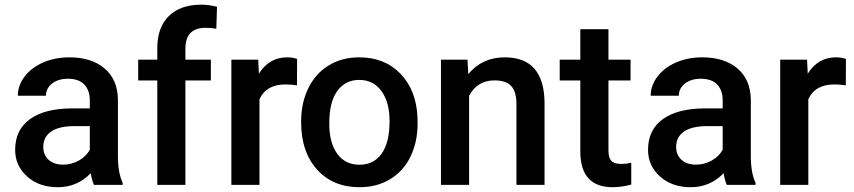

<svg xmlns="http://www.w3.org/2000/svg" viewBox="-20 -780 3602 810"><path d="M376.5 0Q368.7 -15.1 362.8 -49.3Q306.2 9.8 224.1 9.8Q144.5 9.8 94.2 -35.6Q43.9 -81.1 43.9 -147.9Q43.9 -232.4 106.7 -277.6Q169.4 -322.8 286.1 -322.8H358.9V-357.4Q358.9 -398.4 335.9 -423.1Q313 -447.8 266.1 -447.8Q225.6 -447.8 199.7 -427.5Q173.8 -407.2 173.8 -376H55.2Q55.2 -419.4 84 -457.3Q112.8 -495.1 162.4 -516.6Q211.9 -538.1 272.9 -538.1Q365.7 -538.1 420.9 -491.5Q476.1 -444.8 477.5 -360.4V-122.1Q477.5 -50.8 497.6 -8.3V0ZM246.1 -85.4Q281.2 -85.4 312.3 -102.5Q343.3 -119.6 358.9 -148.4V-248H294.9Q229 -248 195.8 -225.1Q162.6 -202.1 162.6 -160.2Q162.6 -126 185.3 -105.7Q208 -85.4 246.1 -85.4Z M643.6 0V-440.4H563V-528.3H643.6V-576.7Q643.6 -664.6 692.4 -712.4Q741.2 -760.3 829.1 -760.3Q860.4 -760.3 895.5 -751.5L892.6 -658.7Q873 -662.6 847.2 -662.6Q762.2 -662.6 762.2 -575.2V-528.3H869.6V-440.4H762.2V0Z M1232.9 -419.9Q1209.5 -423.8 1184.6 -423.8Q1103 -423.8 1074.7 -361.3V0H956.1V-528.3H1069.3L1072.3 -469.2Q1115.2 -538.1 1191.4 -538.1Q1216.8 -538.1 1233.4 -531.2Z M1250.5 -269Q1250.5 -346.7 1281.2 -408.9Q1312 -471.2 1367.7 -504.6Q1423.3 -538.1 1495.6 -538.1Q1602.5 -538.1 1669.2 -469.2Q1735.8 -400.4 1741.2 -286.6L1741.7 -258.8Q1741.7 -180.7 1711.7 -119.1Q1681.6 -57.6 1625.7 -23.9Q1569.8 9.8 1496.6 9.8Q1384.8 9.8 1317.6 -64.7Q1250.5 -139.2 1250.5 -263.2ZM1369.1 -258.8Q1369.1 -177.2 1402.8 -131.1Q1436.5 -85 1496.6 -85Q1556.6 -85 1590.1 -131.8Q1623.5 -178.7 1623.5 -269Q1623.5 -349.1 1589.1 -396Q1554.7 -442.9 1495.6 -442.9Q1437.5 -442.9 1403.3 -396.7Q1369.1 -350.6 1369.1 -258.8Z M1952.1 -528.3 1955.6 -467.3Q2014.2 -538.1 2109.4 -538.1Q2274.4 -538.1 2277.3 -349.1V0H2158.7V-342.3Q2158.7 -392.6 2137 -416.7Q2115.2 -440.9 2065.9 -440.9Q1994.1 -440.9 1959 -376V0H1840.3V-528.3Z M2546.9 -656.7V-528.3H2640.1V-440.4H2546.9V-145.5Q2546.9 -115.2 2558.8 -101.8Q2570.8 -88.4 2601.6 -88.4Q2622.1 -88.4 2643.1 -93.3V-1.5Q2602.5 9.8 2564.9 9.8Q2428.2 9.8 2428.2 -141.1V-440.4H2341.3V-528.3H2428.2V-656.7Z M3046.4 0Q3038.6 -15.1 3032.7 -49.3Q2976.1 9.8 2894 9.8Q2814.5 9.8 2764.2 -35.6Q2713.9 -81.1 2713.9 -147.9Q2713.9 -232.4 2776.6 -277.6Q2839.4 -322.8 2956.1 -322.8H3028.8V-357.4Q3028.8 -398.4 3005.9 -423.1Q2982.9 -447.8 2936 -447.8Q2895.5 -447.8 2869.6 -427.5Q2843.8 -407.2 2843.8 -376H2725.1Q2725.1 -419.4 2753.9 -457.3Q2782.7 -495.1 2832.3 -516.6Q2881.8 -538.1 2942.9 -538.1Q3035.6 -538.1 3090.8 -491.5Q3146 -444.8 3147.5 -360.4V-122.1Q3147.5 -50.8 3167.5 -8.3V0ZM2916 -85.4Q2951.2 -85.4 2982.2 -102.5Q3013.2 -119.6 3028.8 -148.4V-248H2964.8Q2898.9 -248 2865.7 -225.1Q2832.5 -202.1 2832.5 -160.2Q2832.5 -126 2855.2 -105.7Q2877.9 -85.4 2916 -85.4Z M3548.3 -419.9Q3524.9 -423.8 3500 -423.8Q3418.5 -423.8 3390.1 -361.3V0H3271.5V-528.3H3384.8L3387.7 -469.2Q3430.7 -538.1 3506.8 -538.1Q3532.2 -538.1 3548.8 -531.2Z"/></svg>

Font: Vazir Medium FD
Style: Medium-FD
Weight: 500
Designer: Saber Rastikerdar
Foundry: Saber Rastikerdar
Version: Version 30.0.0